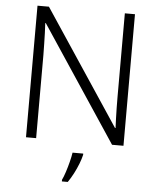

<svg xmlns="http://www.w3.org/2000/svg" viewBox="-61 -766 851 1038"><g transform="rotate(5 364.5 -246.5)"><path d="M629 0H567L153 -624H150Q152 -598 152.5 -570Q153 -542 154 -512.5Q155 -483 155 -451V0H100V-714H162L575 -92H578Q577 -113 576 -142Q575 -171 574.5 -202.5Q574 -234 574 -261V-714H629ZM416 68Q411 90 400.5 117Q390 144 376 171Q362 198 346 221H314V212Q322 196 331 168.5Q340 141 347.5 111.5Q355 82 358 61H416Z"/></g></svg>

Font: Noto Sans Georgian Light
Style: Regular
Weight: 300
Version: Version 2.002